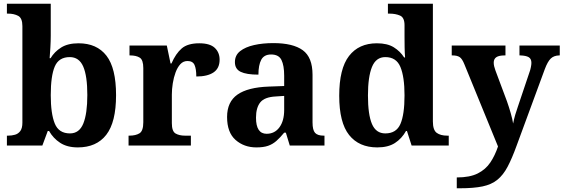

<svg xmlns="http://www.w3.org/2000/svg" viewBox="-20 -780 3020 1029"><path d="M397 10Q340 10 302.5 -14.5Q265 -39 243 -78H236L207 0H17V-53H24Q43 -53 60.5 -58Q78 -63 89 -78Q100 -93 100 -123V-640Q100 -683 77.5 -695Q55 -707 23 -707H17V-760H252V-589Q252 -562 250 -525.5Q248 -489 246 -468H251Q272 -503 308 -525.5Q344 -548 401 -548Q499 -548 550.5 -481.5Q602 -415 602 -270Q602 -125 549.5 -57.5Q497 10 397 10ZM355 -65Q405 -65 426.5 -118Q448 -171 448 -271Q448 -373 426 -423.5Q404 -474 354 -474Q295 -474 273.5 -423.5Q252 -373 252 -270Q252 -171 273.5 -118Q295 -65 355 -65Z M669 0V-53H673Q707 -53 727.5 -65.5Q748 -78 748 -125V-415Q748 -459 729 -471Q710 -483 677 -483H674V-536H874L894 -440H899Q922 -493 954 -520.5Q986 -548 1048 -548Q1105 -548 1131 -523.5Q1157 -499 1157 -460Q1157 -414 1124.5 -392Q1092 -370 1032 -370Q1032 -411 1022.5 -432Q1013 -453 985 -453Q962 -453 946.5 -436Q931 -419 921 -392Q911 -365 906 -333.5Q901 -302 901 -273V-120Q901 -76 921 -64.5Q941 -53 971 -53H1003V0Z M1354 10Q1288 10 1242.5 -30Q1197 -70 1197 -153Q1197 -234 1252.5 -273Q1308 -312 1421 -316L1503 -319V-374Q1503 -429 1488.5 -458.5Q1474 -488 1433 -488Q1395 -488 1380 -459.5Q1365 -431 1365 -380Q1301 -380 1270 -395Q1239 -410 1239 -447Q1239 -484 1267 -506Q1295 -528 1341.5 -538.5Q1388 -549 1445 -549Q1550 -549 1602.5 -511Q1655 -473 1655 -379V-124Q1655 -83 1668.5 -68Q1682 -53 1715 -53H1719V0H1533L1512 -69H1503Q1481 -42 1461 -24.5Q1441 -7 1416.5 1.5Q1392 10 1354 10ZM1409 -63Q1452 -63 1477.5 -97.5Q1503 -132 1503 -191V-266L1458 -263Q1398 -260 1375 -231.5Q1352 -203 1352 -149Q1352 -63 1409 -63Z M2002 10Q1904 10 1851 -56.5Q1798 -123 1798 -267Q1798 -412 1850.5 -480Q1903 -548 2000 -548Q2056 -548 2090.5 -526.5Q2125 -505 2146 -472H2151Q2149 -495 2148.5 -526Q2148 -557 2148 -584V-645Q2148 -686 2124 -696.5Q2100 -707 2067 -707H2059V-760H2300V-129Q2300 -83 2320.5 -68Q2341 -53 2377 -53H2385V0H2186L2161 -78H2156Q2133 -37 2096.5 -13.5Q2060 10 2002 10ZM2045 -65Q2104 -65 2126 -115.5Q2148 -166 2148 -269Q2148 -368 2126 -421Q2104 -474 2045 -474Q1995 -474 1973.5 -421Q1952 -368 1952 -268Q1952 -166 1973.5 -115.5Q1995 -65 2045 -65Z M2428 171Q2498 171 2540.5 149.5Q2583 128 2608 90.5Q2633 53 2649 5L2469 -435Q2457 -465 2443.5 -474Q2430 -483 2405 -483H2401V-536H2689V-483H2685Q2654 -483 2640 -473.5Q2626 -464 2626 -444Q2626 -435 2628.5 -424.5Q2631 -414 2635 -403L2697 -237Q2708 -206 2717.5 -172.5Q2727 -139 2730 -118Q2735 -143 2741.5 -165.5Q2748 -188 2755 -207L2818 -394Q2822 -404 2825 -419Q2828 -434 2828 -443Q2828 -465 2813.5 -473.5Q2799 -482 2769 -483H2764V-536H2980V-483H2976Q2948 -482 2931.5 -466Q2915 -450 2900 -410L2749 0Q2724 69 2700.5 113.5Q2677 158 2645.5 183.5Q2614 209 2566.5 219Q2519 229 2445 229H2428Z"/></svg>

Font: Noto Serif Myanmar
Style: Bold
Weight: 700
Designer: Ben Mitchell and the Monotype Design Team
Foundry: Monotype Imaging Inc.
Version: Version 2.106; ttfautohint (v1.8.4.7-5d5b)